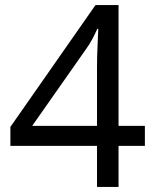

<svg xmlns="http://www.w3.org/2000/svg" viewBox="-20 -738 612 758"><path d="M552 -162H448V0H363V-162H21V-237L357 -718H448V-241H552ZM363 -466Q363 -518 365 -554.5Q367 -591 368 -624H364Q356 -605 344 -583Q332 -561 321 -546L107 -241H363Z"/></svg>

Font: Noto Sans Tagalog
Style: Regular
Weight: 400
Designer: Monotype Design Team
Foundry: Monotype Imaging Inc.
Version: Version 2.001; ttfautohint (v1.8.4.7-5d5b)